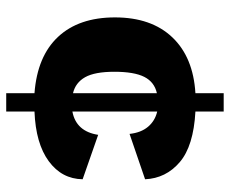

<svg xmlns="http://www.w3.org/2000/svg" viewBox="-81 -559 740 618"><g transform="rotate(90 289.0 -250.0)"><path d="M339 9V100H280V9Q161 0 98.5 -67Q36 -134 36 -250Q36 -367 100 -434.5Q164 -502 280 -509V-600H339V-509Q450 -503 502 -458.5Q554 -414 557 -347L411 -297Q407 -334 388 -356.5Q369 -379 339 -386V-113Q403 -125 414 -196L557 -146Q556 -79 499 -37Q442 5 339 9ZM280 -115V-385Q244 -377 227.5 -344.5Q211 -312 211 -248Q211 -185 228.5 -154Q246 -123 280 -115Z"/></g></svg>

Font: Work Sans ExtraBold
Style: Regular
Weight: 800
Designer: Wei Huang
Foundry: Wei Huang
Version: Version 1.500